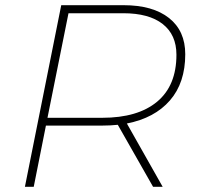

<svg xmlns="http://www.w3.org/2000/svg" viewBox="-20 -720 758 740"><path d="M469 -244 607 0H570L434 -239Q405 -236 375 -236H157L110 0H76L216 -700H456Q569 -700 631.5 -650.5Q694 -601 694 -511Q694 -401 635 -333Q576 -265 469 -244ZM660 -509Q660 -586 607 -627.5Q554 -669 455 -669H244L163 -266H374Q511 -266 585.5 -328Q660 -390 660 -509Z"/></svg>

Font: Montserrat Alternates ExLight
Style: Italic
Weight: 275
Italic angle: -11.3°
Designer: Julieta Ulanovsky
Foundry: Julieta Ulanovsky
Version: Version 7.200